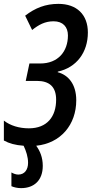

<svg xmlns="http://www.w3.org/2000/svg" viewBox="-39 -744 474 992"><path d="M182 113C182 70 168 36 148 9C275 -4 355 -100 355 -226C355 -310 313 -357 259 -371L260 -374C356 -395 415 -473 415 -576C415 -669 357 -724 263 -724C196 -724 143 -703 91 -663L127 -589C161 -616 193 -634 238 -634C286 -634 312 -605 312 -561C312 -478 261 -416 169 -416H113L94 -326H151C216 -326 251 -296 251 -229C251 -142 205 -81 110 -81C60 -81 14 -95 -19 -121V-18C8 -3 40 6 83 9C96 36 106 67 106 97C106 133 88 158 55 158C44 158 30 153 20 147V218C34 224 51 228 70 228C138 228 182 187 182 113Z"/></svg>

Font: Noto Sans UI Condensed Medium
Style: Italic
Weight: 500
Width: 3
Italic angle: -12°
Designer: Monotype Design Team
Foundry: Monotype Imaging Inc.
Version: Version 1.901